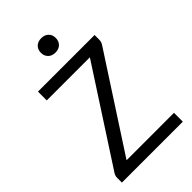

<svg xmlns="http://www.w3.org/2000/svg" viewBox="-270 -1014 1109 1109"><g transform="rotate(-45 284.5 -459.5)"><path d="M534.2 -72.3V0H36.6V-38.1Q36.6 -56.2 45.9 -69.8L417.5 -642.6H65.4V-714.4H527.8V-676.8Q527.8 -659.2 518.6 -644.5L147 -72.3ZM235.8 -860.8Q235.8 -887.2 252.2 -903.3Q268.6 -919.4 296.9 -919.4Q324.7 -919.4 341.1 -903.3Q357.4 -887.2 357.4 -860.8Q357.4 -835 341.1 -818.6Q324.7 -802.2 296.9 -802.2Q268.6 -802.2 252.2 -818.6Q235.8 -835 235.8 -860.8Z"/></g></svg>

Font: Lycee Sans
Style: Regular
Weight: 400
Designer: Justin Alvin
Foundry: Alkove Design
Version: Version 1.030